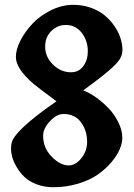

<svg xmlns="http://www.w3.org/2000/svg" viewBox="-20 -660 553 791"><path d="M262.7 21.5Q291.5 21.5 315.2 -8.3Q338.9 -38.1 338.9 -75.2Q338.9 -122.1 313.7 -156.2Q288.6 -190.4 241.7 -190.4Q213.4 -190.4 185.5 -160.4Q157.7 -130.4 157.7 -101.1Q157.7 -50.3 193.1 -14.4Q228.5 21.5 262.7 21.5ZM251 -557.1Q216.8 -557.1 191.4 -532.2Q166 -507.3 166 -467.8Q166 -426.3 198 -394.3Q230 -362.3 272.5 -362.3Q304.7 -362.3 323.2 -387.5Q341.8 -412.6 341.8 -448.7Q341.8 -492.2 316.7 -524.7Q291.5 -557.1 251 -557.1ZM45.4 -425.3Q45.4 -456.5 64.7 -493.9Q84 -531.2 115 -563.7Q146 -596.2 190.9 -618.2Q235.8 -640.1 281.7 -640.1Q320.3 -640.1 354 -628.2Q387.7 -616.2 411.1 -596.7Q434.6 -577.1 451.4 -552.7Q468.3 -528.3 476.3 -502.9Q484.4 -477.5 484.4 -454.1Q484.4 -433.6 473.1 -415.8Q461.9 -397.9 428.5 -369.1Q395 -340.3 323.2 -287.6Q347.7 -278.3 375.2 -259Q402.8 -239.7 427.2 -214.1Q451.7 -188.5 467.8 -155.8Q483.9 -123 483.9 -91.3Q483.9 -70.8 473.1 -45.2Q462.4 -19.5 439 8.3Q415.5 36.1 383.3 58.8Q351.1 81.5 302.7 96.4Q254.4 111.3 199.2 111.3Q161.6 111.3 130.4 99.1Q99.1 86.9 80.3 68.6Q61.5 50.3 48.6 28.1Q35.6 5.9 30.5 -12.7Q25.4 -31.2 25.4 -45.9Q25.4 -66.4 30.8 -80.3Q36.1 -94.2 58.8 -118.9Q81.5 -143.6 127.9 -180.7Q144.5 -193.8 165.8 -209.5Q187 -225.1 200.2 -233.9L212.9 -242.7Q138.7 -297.4 117.7 -314.9Q45.4 -377 45.4 -425.3Z"/></svg>

Font: KJV1611
Style: Regular
Weight: 400
Version: Version 3.6.1